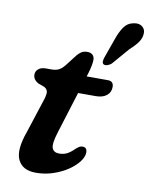

<svg xmlns="http://www.w3.org/2000/svg" viewBox="-83 -790 676 862"><g transform="rotate(10 254.5 -358.5)"><path d="M110 -375.5 81.5 -386Q57.5 -399.5 57.5 -422Q57.5 -438 70 -448Q82.5 -458 103.5 -458H129Q147.5 -458 160.2 -463.8Q173 -469.5 187.5 -486.5L228.5 -539.5Q236.5 -549.5 247.2 -556.5Q258 -563.5 274 -563.5Q290.5 -563.5 298.8 -555Q307 -546.5 307 -533Q307 -510 295 -470.5L290 -454.5H386.5Q413 -454.5 413 -428Q413 -403 394.8 -388.8Q376.5 -374.5 346 -374.5H265L206 -185Q188.5 -129.5 196 -110.8Q203.5 -92 228 -92Q248 -92 263.8 -100Q279.5 -108 298 -126.5Q308.5 -135.5 314 -138.2Q319.5 -141 327 -141Q347.5 -141 347.5 -117.5Q347.5 -98.5 331 -76.2Q314.5 -54 285.5 -34.2Q256.5 -14.5 219 -1.8Q181.5 11 139.5 11Q79 11 58.2 -32.2Q37.5 -75.5 69 -162.5L115.5 -305.5Q126.5 -336.5 126.2 -351.8Q126 -367 110 -375.5ZM385.5 -642Q397 -675.5 413 -698.5Q429 -721.5 458 -726.5Q482 -731 496.2 -719Q510.5 -707 509 -687.5Q508 -667.5 495.5 -649.2Q483 -631 458 -608.5L391 -531Q383 -524 373.2 -520.8Q363.5 -517.5 356.5 -520.5Q349.5 -524.5 349.8 -533.2Q350 -542 353.5 -552Z"/></g></svg>

Font: Fraunces 9pt SuperSoft SemiBold
Style: Italic
Weight: 600
Italic angle: -16°
Version: Version 1.000;[0bf87f6ff]